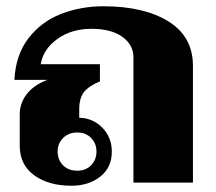

<svg xmlns="http://www.w3.org/2000/svg" viewBox="-20 -583 690 613"><path d="M43 -118V-218Q43 -253 65 -282Q87 -311 131 -328H26Q30 -408 71 -461Q112 -514 175 -538.5Q238 -563 310 -563Q440 -563 518 -514.5Q596 -466 596 -373V0H406V-400Q406 -440 370.5 -465.5Q335 -491 272 -491Q208 -491 163 -458.5Q118 -426 110 -378H299V-323Q264 -309 248.5 -289.5Q233 -270 233 -235V-207Q277 -206 307 -175Q337 -144 337 -99Q337 -48 300 -19Q263 10 208 10Q135 10 89 -23.5Q43 -57 43 -118ZM288 -99Q288 -125 271 -142.5Q254 -160 227 -160Q199 -160 181.5 -142.5Q164 -125 164 -99Q164 -73 181 -55.5Q198 -38 227 -38Q254 -38 271 -55.5Q288 -73 288 -99Z"/></svg>

Font: Taviraj ExtraBold
Style: Regular
Weight: 800
Designer: Katatrad Team
Foundry: CadsonDemak
Version: Version 1.001